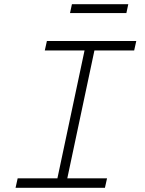

<svg xmlns="http://www.w3.org/2000/svg" viewBox="-20 -893 690 913"><path d="M64 -45H253L382 -653H193L203 -698H628L618 -653H429L300 -45H489L479 0H54ZM322 -873H590L581 -831H313Z"/></svg>

Font: Azeret Mono Thin
Style: Italic
Weight: 100
Italic angle: -12°
Designer: Martin Vácha
Foundry: Displaay
Version: Version 1.000; Glyphs 3.0.3, build 3074